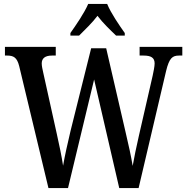

<svg xmlns="http://www.w3.org/2000/svg" viewBox="-20 -951 946 971"><path d="M336 -784V-771H380C409 -800 447 -836 473 -871C499 -836 538 -799 567 -771H611V-784C584 -822 540 -886 522 -931H426C407 -886 363 -822 336 -784ZM77 -617 225 0H324L456 -549L583 0H681L820 -592C836 -658 852 -670 886 -670H902V-714H686V-670H706C744 -670 762 -659 762 -630C762 -616 756 -586 752 -568L683 -267C669 -205 659 -158 651 -112C643 -160 631 -216 615 -283L517 -707H441L337 -290C321 -223 308 -164 299 -113C292 -160 280 -217 267 -275L199 -582C195 -599 191 -618 191 -630C191 -656 208 -670 243 -670H262V-714H5V-670H16C49 -670 66 -660 77 -617Z"/></svg>

Font: Noto Serif Devanagari Condensed Medium
Style: Regular
Weight: 500
Width: 3
Designer: Universal Thirst, Indian Type Foundry and the Monotype Design Team
Foundry: Monotype Imaging Inc.
Version: Version 2.004